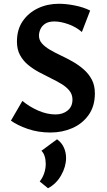

<svg xmlns="http://www.w3.org/2000/svg" viewBox="-20 -691 569 1020"><path d="M365 -162Q365 -189 349 -209Q333 -229 306.5 -245Q280 -261 249 -276Q218 -291 186.5 -308Q155 -325 128.5 -347Q102 -369 86 -399Q70 -429 70 -470Q70 -534 100.5 -578.5Q131 -623 181.5 -647Q232 -671 293 -671Q331 -671 377 -662Q423 -653 459 -635L415 -521Q384 -548 343 -562.5Q302 -577 269 -577Q238 -577 220 -565Q202 -553 194.5 -535.5Q187 -518 187 -502Q187 -478 203 -460Q219 -442 245.5 -426.5Q272 -411 304 -396Q336 -381 367.5 -363Q399 -345 425.5 -321.5Q452 -298 468 -267.5Q484 -237 484 -195Q484 -127 451 -80.5Q418 -34 364.5 -10.5Q311 13 248 13Q183 13 128 -6Q73 -25 38 -50L99 -155Q136 -124 183 -103.5Q230 -83 275 -83Q314 -83 339.5 -104Q365 -125 365 -162ZM235 309 191 273Q207 253 215 228.5Q223 204 223 180Q223 157 217 138.5Q211 120 200 110L283 49Q308 67 319.5 93Q331 119 331 148Q331 194 305 240Q279 286 235 309Z"/></svg>

Font: Ysabeau
Style: Bold
Weight: 700
Designer: Christian Thalmann (Catharsis Fonts)
Version: Version 2.000;gftools[0.9.27.dev2+g8671c4b]